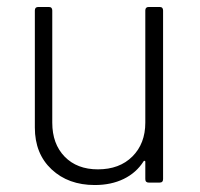

<svg xmlns="http://www.w3.org/2000/svg" viewBox="-20 -524 575 551"><path d="M80 -158V-494Q80 -504 90 -504H120Q130 -504 130 -494V-172Q130 -111 165.5 -74.5Q201 -38 261 -38Q323 -38 360 -75Q397 -112 397 -172V-494Q397 -504 407 -504H438Q448 -504 448 -494V-10Q448 0 438 0H407Q397 0 397 -10V-60Q397 -62 395 -62.5Q393 -63 392 -61Q371 -28 335 -10.5Q299 7 252 7Q176 7 128 -38Q80 -83 80 -158Z"/></svg>

Font: Barlow GEO Light
Style: Regular
Weight: 300
Designer: Jeremy Tribby
Foundry: Tribby Type
Version: Version 1.408